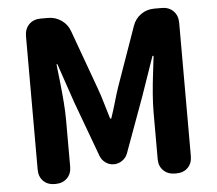

<svg xmlns="http://www.w3.org/2000/svg" viewBox="-52 -801 970 859"><g transform="rotate(-5 432.5 -371.5)"><path d="M160 0Q128 0 108.5 -19.5Q89 -39 89 -71V-670Q89 -703 109 -723Q129 -743 161 -743H194Q227 -743 254 -724.5Q281 -706 292 -675L389 -408Q401 -375 411 -340Q421 -305 432 -270H437Q449 -305 459 -340Q469 -375 480 -408L574 -674Q585 -706 611.5 -724.5Q638 -743 671 -743H705Q737 -743 757 -723Q777 -703 777 -670V-71Q777 -39 757.5 -19.5Q738 0 706 0H700Q668 0 648 -19.5Q628 -39 628 -71V-282Q628 -318 631.5 -363Q635 -408 640.5 -452.5Q646 -497 650 -533H645L584 -357L493 -108Q486 -89 468.5 -77Q451 -65 431 -65Q411 -65 394 -77Q377 -89 370 -108L278 -357L218 -533H214Q218 -497 223 -452.5Q228 -408 231.5 -363Q235 -318 235 -282V-71Q235 -39 215 -19.5Q195 0 163 0Z"/></g></svg>

Font: Chiron GoRound TC EB
Style: Regular
Weight: 700
Designer: Ryoko NISHIZUKA 西塚涼子 (kana, bopomofo & ideographs); Paul D. Hunt (Latin, Greek & Cyrillic); Sandoll Communications 산돌커뮤니
Foundry: Adobe
Version: Version 1.000;hotconv 1.1.1;makeotfexe 2.6.0